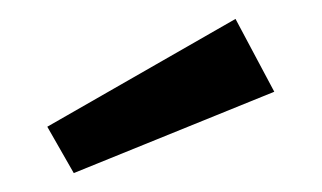

<svg xmlns="http://www.w3.org/2000/svg" viewBox="-20 -821 340 203"><path d="M58 -638 30 -687 229 -801 270 -724Z"/></svg>

Font: Trujillo
Style: Regular
Weight: 400
Designer: Fira Sans original fonts by bBox Type GmbH, Carrois Corporate GbR, & Edenspiekermann AG / Changes by Cristiano Sobral
Foundry: Fira Sans original fonts by bBox Type GmbH, Carrois Corporate GbR, & Edenspiekermann AG / Changes by Cristiano Sobral
Version: Version 4.301;October 17, 2021;FontCreator 14.0.0.2814 64-bi